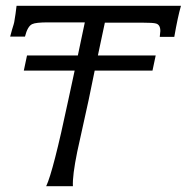

<svg xmlns="http://www.w3.org/2000/svg" viewBox="-20 -641 643 661"><path d="M37 -621H603Q592 -583 580 -514H530Q532 -530 532 -534Q532 -556 517 -560Q508 -563 469 -563H341L317 -450H516L505 -398H306L285 -296L246 -119Q229 -36 231 0H139Q163 -50 215 -296L237 -398H62L73 -450H248L272 -564H146Q103 -564 91 -558Q75 -551 66 -515H15Q18 -527 21.5 -539Q25 -551 27 -557Q29 -563 29 -565Q34 -594 37 -621Z"/></svg>

Font: GFS Neohellenic Rg
Style: Italic
Weight: 400
Italic angle: -12°
Designer: Takis Katsoulidis and George D. Matthiopoulos
Foundry: Takis Katsoulidis and George D. Matthiopoulos
Version: Version 1.0